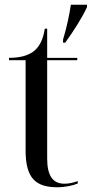

<svg xmlns="http://www.w3.org/2000/svg" viewBox="-20 -780 387 810"><path d="M246 -613V-600H255C290 -648 327 -706 347 -750V-760H279C272 -714 262 -667 246 -613ZM222 10C255 10 291 2 308 -6V-16C286 -8 268 -5 252 -5C204 -5 179 -37 179 -111V-526H306V-536H179V-659H169C162 -614 147 -582 120 -562C96 -545 64 -536 18 -536V-526H88V-145C88 -29 130 10 222 10Z"/></svg>

Font: Noto Serif Display SemiCondensed
Style: Regular
Weight: 400
Width: 4
Designer: Monotype Design Team
Foundry: Monotype Imaging Inc.
Version: Version 2.009